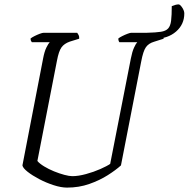

<svg xmlns="http://www.w3.org/2000/svg" viewBox="-20 -853 858 873"><path d="M285 0Q258 0 224 -11Q190 -22 158.5 -38.5Q127 -55 105.5 -72Q84 -89 82 -101L176 -587Q182 -619 191 -637Q200 -655 206 -661H125Q123 -663 121 -667Q119 -671 119 -678Q125 -683 137 -689Q149 -695 161 -699.5Q173 -704 179 -704H331Q334 -700 337.5 -693.5Q341 -687 340 -677L298 -664Q272 -655 259.5 -637.5Q247 -620 239 -577L150 -121Q160 -109 180.5 -96.5Q201 -84 225.5 -74Q250 -64 272.5 -58Q295 -52 309 -52Q336 -52 371 -61.5Q406 -71 436.5 -84.5Q467 -98 481 -108L575 -587Q581 -618 589.5 -636.5Q598 -655 604 -661H523Q518 -667 518 -678Q524 -683 536 -689Q548 -695 560 -699.5Q572 -704 577 -704H715Q717 -701 720.5 -694Q724 -687 724 -677L680 -663Q656 -656 643.5 -638.5Q631 -621 622 -573L530 -101Q507 -80 470 -56.5Q433 -33 386 -16.5Q339 0 285 0ZM685 -677Q676 -677 665.5 -678.5Q655 -680 648 -683L649 -704Q689 -705 711.5 -708.5Q734 -712 744.5 -723.5Q755 -735 758 -759Q761 -783 761 -825Q780 -833 792 -833Q799 -833 808.5 -818.5Q818 -804 818 -792Q818 -742 780.5 -709.5Q743 -677 685 -677Z"/></svg>

Font: Texturina 72pt 72pt ExtraLight
Style: Italic
Weight: 200
Italic angle: -11°
Designer: Guillermo Torres Carreño
Foundry: Omnibus-Type
Version: Version 1.002; ttfautohint (v1.8.3)